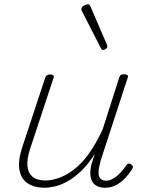

<svg xmlns="http://www.w3.org/2000/svg" viewBox="-20 -864 687 900"><path d="M188 16Q143 16 111.5 -3.5Q80 -23 71.5 -65Q63 -107 84 -173L192 -500Q195 -508 200 -511.5Q205 -515 216 -515Q224 -515 229.5 -511Q235 -507 231 -499L120 -163Q106 -119 108.5 -86.5Q111 -54 132 -36Q153 -18 192 -18Q223 -18 256.5 -30Q290 -42 325.5 -68.5Q361 -95 395 -141.5Q429 -188 461 -257L539 -501Q542 -510 546.5 -513Q551 -516 562 -516Q571 -516 576.5 -512.5Q582 -509 579 -501L452 -112Q443 -79 442 -57.5Q441 -36 451 -26.5Q461 -17 477 -17Q494 -17 511.5 -27.5Q529 -38 544.5 -54.5Q560 -71 570 -87Q574 -93 579.5 -96Q585 -99 593 -95Q601 -90 602.5 -84Q604 -78 599 -71Q587 -51 568 -30.5Q549 -10 525.5 3Q502 16 472 16Q452 16 437.5 9.5Q423 3 414 -10.5Q405 -24 403.5 -46Q402 -68 410 -98L425 -144Q395 -96 362.5 -64.5Q330 -33 298.5 -15Q267 3 238.5 9.5Q210 16 188 16ZM463 -630Q460 -630 458 -631Q456 -632 454 -636L362 -816Q361 -819 361 -821.5Q361 -824 362 -826Q364 -831 369.5 -835Q375 -839 381.5 -841.5Q388 -844 393 -844Q398 -844 403 -836L482 -653Q483 -650 483 -647.5Q483 -645 483 -643Q481 -637 474.5 -633.5Q468 -630 463 -630Z"/></svg>

Font: Playwrite BE VLG Thin
Style: Regular
Weight: 250
Designer: Veronika Burian, José Scaglione
Foundry: TypeTogether
Version: Version 1.002